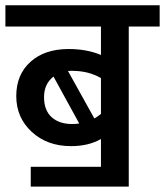

<svg xmlns="http://www.w3.org/2000/svg" viewBox="-35 -647 623 725"><path d="M81.1 57.6V-17.1H346.2V-122.1Q299.3 -95.2 232.9 -95.2Q143.1 -95.2 84.7 -149.2Q26.4 -203.1 26.4 -284.2Q26.4 -365.2 80.1 -413.6Q133.8 -461.9 224.1 -461.9Q292.5 -461.9 346.2 -439.5V-546.9H-14.6V-627H567.9V-546.9H451.2V57.6ZM237.3 -178.7Q252 -178.7 264.2 -180.7L167 -357.9Q131.3 -330.1 131.3 -280.3Q131.3 -230.5 159.9 -204.6Q188.5 -178.7 237.3 -178.7ZM238.8 -379.4V-379.9Q232.4 -379.9 221.7 -378.9L321.3 -199.7Q332.5 -205.6 346.2 -216.8V-352.1Q299.3 -379.4 238.8 -379.4Z"/></svg>

Font: Yantramanav Medium
Style: Regular
Weight: 500
Version: Version 1.001;PS 1.0;hotconv 1.0.72;makeotf.lib2.5.5900; ttf